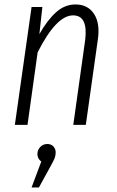

<svg xmlns="http://www.w3.org/2000/svg" viewBox="-20 -554 517 852"><path d="M314.9 -534.2Q370.1 -534.2 397.5 -491.9Q424.8 -449.7 414.1 -377.9L360.8 0H305.2L357.9 -376Q371.6 -485.8 304.2 -485.8Q230 -485.8 147 -321.8L102.1 0H45.9L120.1 -522.9H168L154.8 -402.8Q190.9 -465.8 229.2 -500Q267.6 -534.2 314.9 -534.2ZM189.9 85Q207 85 217 95.9Q227.1 106.9 227.1 122.1Q227.1 136.2 222.2 148.4Q217.3 160.6 203.1 186L152.8 277.8H120.1L163.1 163.1Q146 149.4 146 129.9Q146 111.3 158.7 98.1Q171.4 85 189.9 85Z"/></svg>

Font: Fira Sans Compressed Light
Style: Italic
Weight: 300
Width: 3
Italic angle: -8°
Designer: Carrois Corporate & Edenspiekermann AG
Foundry: Carrois Corporate GbR & Edenspiekermann AG
Version: Version 4.203;PS 004.203;hotconv 1.0.88;makeotf.lib2.5.64775